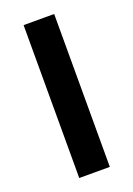

<svg xmlns="http://www.w3.org/2000/svg" viewBox="-105 -545 410 590"><g transform="rotate(-20 100.0 -250.0)"><path d="M50 0H150V-500H50Z"/></g></svg>

Font: Millimetre
Style: Regular
Weight: 500
Designer: Jérémy Landes
Version: Version 1.0